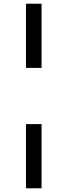

<svg xmlns="http://www.w3.org/2000/svg" viewBox="-20 -788 364 1035"><path d="M120 -768H204V-422H120ZM120 -119H204V227H120Z"/></svg>

Font: Suez One
Style: Regular
Weight: 400
Version: Version 1.000